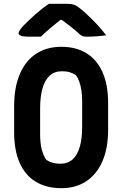

<svg xmlns="http://www.w3.org/2000/svg" viewBox="-20 -965 640 1005"><path d="M301 -720Q378 -720 432.5 -686.5Q487 -653 516.5 -587.5Q546 -522 546 -424V-288Q546 -188 515.5 -119.5Q485 -51 430.5 -15.5Q376 20 302 20Q224 20 168.5 -13Q113 -46 83.5 -111.5Q54 -177 54 -273V-409Q54 -509 84.5 -579Q115 -649 170.5 -684.5Q226 -720 301 -720ZM190 -262Q190 -215 199 -181Q208 -147 223 -128Q238 -118 255.5 -113Q273 -108 296 -108Q335 -108 360 -130.5Q385 -153 397.5 -196Q410 -239 410 -301V-435Q410 -467 406 -493Q402 -519 394.5 -539Q387 -559 377 -572Q361 -582 344.5 -587Q328 -592 304 -592Q265 -592 240 -569Q215 -546 202.5 -502.5Q190 -459 190 -396ZM236 -945Q248 -945 266 -945Q284 -945 302 -945Q320 -945 332 -945Q351 -945 365 -941Q379 -937 400 -920Q413 -910 429.5 -895Q446 -880 464.5 -861.5Q483 -843 501 -822.5Q519 -802 536 -780Q514 -777 487.5 -775Q461 -773 436 -773Q418 -773 409 -777.5Q400 -782 391 -791Q374 -807 348.5 -827Q323 -847 280 -878L334 -861Q318 -861 301.5 -861Q285 -861 268 -861L321 -880Q277 -846 246 -820Q215 -794 194 -773H134Q113 -773 100.5 -775Q88 -777 82.5 -781.5Q77 -786 77 -791Q77 -796 82 -804Q87 -812 100 -828Q113 -841 129.5 -857Q146 -873 164 -889Q182 -905 200.5 -919.5Q219 -934 236 -945Z"/></svg>

Font: Rec Mono Semicasual
Style: Bold
Weight: 700
Version: Version 1.085; ttfautohint (v1.8.4.7-5d5b)